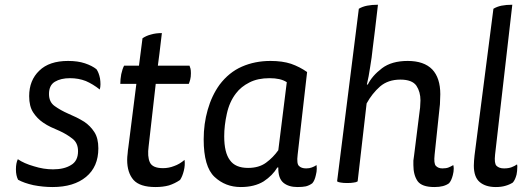

<svg xmlns="http://www.w3.org/2000/svg" viewBox="-20 -754 2159 794"><path d="M53.7 -95.7Q45.9 -79.1 45.9 -54.7Q45.9 -53.7 45.9 -52.7Q45.9 -28.3 54.7 -10.7Q79.1 2.9 118.2 11.7Q158.2 19.5 197.3 19.5Q285.2 19.5 335.9 -22.5Q386.7 -64.5 386.7 -140.6Q386.7 -182.6 370.1 -208Q353.5 -233.4 329.1 -250Q313.5 -259.8 295.9 -268.6Q278.3 -276.4 261.7 -284.2Q230.5 -297.9 206.1 -315.4Q182.6 -332 182.6 -365.2Q182.6 -401.4 207 -416Q231.4 -430.7 269.5 -430.7Q304.7 -430.7 335 -418.9Q364.3 -406.2 392.6 -383.8Q395.5 -394.5 395.5 -405.3Q395.5 -417 393.6 -429.7Q388.7 -454.1 378.9 -467.8Q360.4 -482.4 331.1 -492.2Q301.8 -502 261.7 -502Q183.6 -502 142.6 -461.9Q100.6 -421.9 100.6 -356.4Q100.6 -314.5 117.2 -289.1Q133.8 -263.7 158.2 -247.1Q173.8 -236.3 190.4 -228.5Q208 -220.7 225.6 -212.9Q255.9 -199.2 279.3 -180.7Q302.7 -163.1 302.7 -128.9Q302.7 -87.9 273.4 -71.3Q245.1 -53.7 199.2 -53.7Q160.2 -53.7 120.1 -66.4Q79.1 -78.1 53.7 -95.7Z M493.2 -482.4Q486.3 -469.7 481.4 -447.3Q477.5 -425.8 477.5 -407.2Q500 -407.2 543.9 -407.2Q536.1 -341.8 510.7 -144.5Q508.8 -133.8 507.8 -119.1Q505.9 -104.5 505.9 -92.8Q505.9 -40 532.2 -9.8Q558.6 19.5 623 19.5Q654.3 19.5 678.7 12.7Q703.1 4.9 724.6 -9.8Q734.4 -24.4 740.2 -47.9Q746.1 -71.3 743.2 -92.8Q722.7 -75.2 700.2 -67.4Q677.7 -58.6 654.3 -58.6Q610.4 -58.6 599.6 -83Q588.9 -106.4 594.7 -149.4Q604.5 -235.4 624 -407.2Q658.2 -407.2 760.7 -407.2Q763.7 -414.1 766.6 -424.8Q769.5 -435.5 769.5 -451.2Q769.5 -463.9 767.6 -470.7Q765.6 -478.5 763.7 -482.4Q719.7 -482.4 632.8 -482.4Q637.7 -515.6 649.4 -617.2Q624 -617.2 604.5 -611.3Q585 -606.4 569.3 -595.7Q564.5 -557.6 554.7 -482.4Q539.1 -482.4 493.2 -482.4Z M1250 -456.1Q1219.7 -477.5 1183.6 -490.2Q1147.5 -502 1098.6 -502Q1034.2 -502 980.5 -478.5Q926.8 -455.1 887.7 -403.3Q855.5 -358.4 838.9 -299.8Q822.3 -242.2 822.3 -177.7Q822.3 -64.5 867.2 -22.5Q912.1 19.5 975.6 19.5Q1032.2 19.5 1070.3 -3.9Q1107.4 -28.3 1127 -61.5Q1127.9 -61.5 1130.9 -61.5Q1129.9 -16.6 1152.3 2Q1173.8 19.5 1210 19.5Q1231.4 19.5 1245.1 16.6Q1259.8 12.7 1271.5 3.9Q1281.2 -6.8 1286.1 -29.3Q1290 -43.9 1290 -56.6Q1290 -64.5 1289.1 -71.3Q1280.3 -65.4 1269.5 -61.5Q1259.8 -57.6 1246.1 -57.6Q1226.6 -57.6 1216.8 -67.4Q1206.1 -76.2 1210.9 -114.3Q1223.6 -227.5 1250 -456.1ZM1130.9 -132.8Q1109.4 -102.5 1080.1 -81.1Q1050.8 -59.6 1005.9 -59.6Q953.1 -59.6 930.7 -91.8Q907.2 -123 907.2 -190.4Q907.2 -234.4 918 -283.2Q928.7 -333 956.1 -368.2Q976.6 -395.5 1011.7 -413.1Q1045.9 -430.7 1094.7 -430.7Q1117.2 -430.7 1134.8 -426.8Q1152.3 -422.9 1166 -414.1Q1154.3 -320.3 1130.9 -132.8Z M1374 -3.9Q1379.9 0 1389.6 1Q1399.4 2.9 1416 2.9Q1432.6 2.9 1442.4 1Q1453.1 0 1459 -3.9Q1471.7 -111.3 1496.1 -326.2Q1518.6 -367.2 1551.8 -396.5Q1585 -424.8 1635.7 -424.8Q1684.6 -424.8 1702.1 -399.4Q1718.8 -374 1718.8 -338.9Q1718.8 -328.1 1717.8 -319.3Q1717.8 -309.6 1715.8 -297.9Q1708 -235.4 1692.4 -111.3Q1690.4 -100.6 1689.5 -89.8Q1689.5 -80.1 1689.5 -71.3Q1689.5 -30.3 1707 -4.9Q1724.6 19.5 1776.4 19.5Q1796.9 19.5 1811.5 15.6Q1826.2 11.7 1836.9 3.9Q1846.7 -6.8 1852.5 -29.3Q1856.4 -43.9 1856.4 -56.6Q1856.4 -64.5 1854.5 -71.3Q1844.7 -65.4 1835 -61.5Q1825.2 -57.6 1809.6 -57.6Q1792 -57.6 1782.2 -68.4Q1773.4 -78.1 1777.3 -114.3Q1784.2 -179.7 1797.9 -309.6Q1799.8 -322.3 1799.8 -335.9Q1800.8 -349.6 1800.8 -364.3Q1800.8 -431.6 1767.6 -466.8Q1733.4 -502 1666 -502Q1599.6 -502 1559.6 -471.7Q1518.6 -440.4 1501 -404.3Q1500 -404.3 1497.1 -404.3Q1504.9 -436.5 1510.7 -476.6Q1517.6 -516.6 1521.5 -555.7Q1529.3 -615.2 1543 -734.4Q1517.6 -734.4 1498 -730.5Q1478.5 -726.6 1463.9 -717.8Q1433.6 -480.5 1374 -3.9Z M2098.6 -734.4Q2073.2 -734.4 2053.7 -730.5Q2035.2 -726.6 2020.5 -717.8Q1994.1 -515.6 1942.4 -111.3Q1941.4 -102.5 1940.4 -89.8Q1939.5 -77.1 1939.5 -69.3Q1939.5 -21.5 1963.9 -1Q1988.3 19.5 2030.3 19.5Q2052.7 19.5 2069.3 14.6Q2086.9 9.8 2100.6 1Q2110.4 -9.8 2116.2 -32.2Q2119.1 -46.9 2119.1 -60.5Q2120.1 -67.4 2118.2 -74.2Q2108.4 -67.4 2095.7 -62.5Q2083 -57.6 2064.5 -57.6Q2043.9 -57.6 2033.2 -68.4Q2023.4 -78.1 2027.3 -114.3Q2050.8 -320.3 2098.6 -734.4Z"/></svg>

Font: cl
Style: Italic
Weight: 400
Designer: Mitja Miklavcic
Version: Version 7.504; 2011; Build 1022